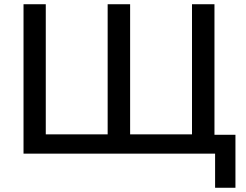

<svg xmlns="http://www.w3.org/2000/svg" viewBox="-20 -725 1159 906"><path d="M995 161V0H91V-705H196V-91H488V-705H594V-91H886V-705H992V-89H1091V161Z"/></svg>

Font: NunitoSans_10ptSemiBold
Style: Regular
Weight: 600
Designer: Vernon Adams
Foundry: Vernon Adams
Version: Version 3.101;gftools[0.9.27]